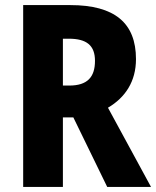

<svg xmlns="http://www.w3.org/2000/svg" viewBox="-20 -734 613 754"><path d="M256 -714H71V0H227V-273H268L401 0H573L404 -311C472 -351 514 -414 514 -502C514 -644 430 -714 256 -714ZM250 -582C320 -582 353 -556 353 -495C353 -431 323 -398 252 -398H227V-582Z"/></svg>

Font: Noto Sans Malayalam Condensed ExtraBold
Style: Regular
Weight: 800
Width: 3
Designer: Jelle Bosma - Monotype Design Team
Foundry: Monotype Imaging Inc.
Version: Version 2.104